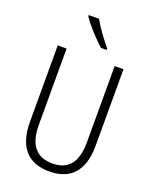

<svg xmlns="http://www.w3.org/2000/svg" viewBox="-172 -1041 913 1145"><g transform="rotate(20 284.5 -468.5)"><path d="M253 -947H188V-939C217 -894 281 -825 323 -788H359V-798C324 -839 280 -898 253 -947ZM493 -230V-714H437V-230C437 -96 381 -41 285 -41C187 -41 132 -99 132 -231V-714H76V-230C76 -69 150 10 284 10C414 10 493 -63 493 -230Z"/></g></svg>

Font: Noto Sans Thai Cond Light
Style: Regular
Weight: 300
Width: 3
Designer: Monotype Design Team
Foundry: Monotype Imaging Inc.
Version: Version 2.002